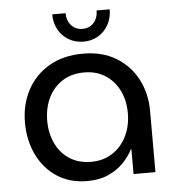

<svg xmlns="http://www.w3.org/2000/svg" viewBox="-51 -746 741 806"><g transform="rotate(-5 319.0 -343.0)"><path d="M285.2 12.4Q210.8 12.4 156.8 -23.4Q102.8 -59.2 73.9 -119.9Q45 -180.6 45 -254.8Q45 -330.2 77.1 -390.8Q109.2 -451.4 169.2 -486.7Q229.2 -522 312.6 -522Q393.8 -522 451.8 -486.8Q509.8 -451.6 541.2 -391.8Q572.6 -332 572.6 -258V0H480.4V-104.2H478Q463.4 -75.2 437.5 -48.4Q411.6 -21.6 373.8 -4.6Q336 12.4 285.2 12.4ZM308.6 -66.6Q359 -66.6 397.4 -91.4Q435.8 -116.2 457.3 -159.5Q478.8 -202.8 478.8 -256.8Q478.8 -310 458.3 -351.9Q437.8 -393.8 400 -418.4Q362.2 -443 310.6 -443Q256.8 -443 218.3 -418Q179.8 -393 159.3 -350.3Q138.8 -307.6 138.8 -253.6Q138.8 -202 158.7 -159.3Q178.6 -116.6 216.7 -91.6Q254.8 -66.6 308.6 -66.6ZM320.2 -572Q285.8 -572 258.1 -588.1Q230.4 -604.2 214.5 -632.7Q198.6 -661.2 198.6 -697.6H255Q255 -665.6 273.4 -645.7Q291.8 -625.8 320.2 -625.8Q349.2 -625.8 367.4 -645.7Q385.6 -665.6 385.6 -697.6H440.8Q440.8 -661.2 424.9 -632.7Q409 -604.2 381.8 -588.1Q354.6 -572 320.2 -572Z"/></g></svg>

Font: MuseoModerno Thin
Style: Regular
Weight: 100
Designer: Pablo Cosgaya, Héctor Gatti, Marcela Romero, and the Authors of The MuseoModerno Project.
Foundry: Omnibus-Type Team
Version: Version 1.003